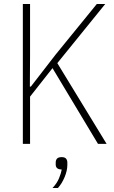

<svg xmlns="http://www.w3.org/2000/svg" viewBox="-20 -718 571 958"><path d="M242 -378 130 -236V0H94V-698H130V-444L129 -286H134L257 -445L463 -698H505L266 -403L512 0H469ZM288 66Q303 66 309.5 73.5Q316 81 316 93V105Q316 133 302.5 165.5Q289 198 269 220H242Q264 197 274.5 171.5Q285 146 288 128Q271 127 264.5 120.5Q258 114 258 103V93Q258 81 264.5 73.5Q271 66 288 66Z"/></svg>

Font: IBM Plex Sans Condensed ExtraLight
Style: Regular
Weight: 200
Width: 3
Designer: Mike Abbink, Paul van der Laan, Pieter van Rosmalen
Foundry: Bold Monday
Version: Version 1.3